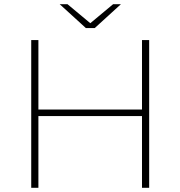

<svg xmlns="http://www.w3.org/2000/svg" viewBox="-20 -890 855 910"><path d="M653 0V-340H162V0H128V-700H162V-371H653V-700H687V0ZM387 -757 263 -870H300L408 -780L516 -870H553L429 -757Z"/></svg>

Font: Montserrat Thin ExtraLight
Style: Regular
Weight: 250
Version: Version 9.000